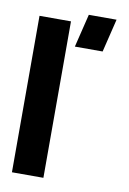

<svg xmlns="http://www.w3.org/2000/svg" viewBox="-84 -793 566 845"><g transform="rotate(10 198.5 -370.5)"><path d="M207 -592.8 243.2 -741.2H367.2L331.1 -592.8ZM30.3 0V-699.2H170.9V0Z"/></g></svg>

Font: Post No Bills Jaffna ExtraBold
Style: Regular
Weight: 800
Designer: Kosala Senevirathne, Siva Puranthara, Lasantha Premarathna, Tharique Azeez
Foundry: Mooniak
Version: Version 1.220 ; ttfautohint (v1.6)